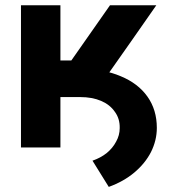

<svg xmlns="http://www.w3.org/2000/svg" viewBox="-20 -566 665 737"><path d="M133.8 -193.4Q133.8 -220.7 133.8 -301.8Q171.9 -301.8 287.1 -301.8Q377 -301.8 443.4 -273.4Q509.8 -246.1 545.9 -195.3Q582 -144.5 582 -75.2Q582 -27.3 559.6 17.6Q537.1 61.5 495.1 96.7Q454.1 130.9 397.5 151.4Q376 117.2 335 50.8Q366.2 40 389.6 21.5Q413.1 2 425.8 -22.5Q439.5 -46.9 439.5 -74.2Q440.4 -110.4 420.9 -136.7Q402.3 -164.1 368.2 -178.7Q334 -193.4 287.1 -193.4Q236.3 -193.4 133.8 -193.4ZM60.5 0Q60.5 -136.7 60.5 -545.9Q98.6 -545.9 211.9 -545.9Q211.9 -492.2 211.9 -334Q222.7 -334 253.9 -334Q291 -386.7 402.3 -545.9Q447.3 -545.9 580.1 -545.9Q518.6 -457 333 -193.4Q302.7 -193.4 211.9 -193.4Q211.9 -145.5 211.9 0Q173.8 0 60.5 0Z"/></svg>

Font: DeepSea
Style: Bold
Weight: 700
Designer: Stem
Version: Version 3.019;git-0a5106e0b